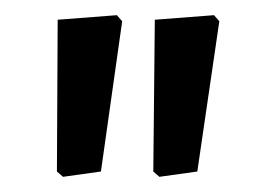

<svg xmlns="http://www.w3.org/2000/svg" viewBox="-20 -660 350 253"><path d="M134 -640 141 -632 113 -434 63 -427 55 -434 56 -634ZM262 -640 269 -632 240 -434 190 -427 182 -434 184 -634Z"/></svg>

Font: Alegreya Sans Medium
Style: Regular
Weight: 500
Designer: Juan Pablo del Peral
Foundry: Huerta Tipografica
Version: Version 2.007